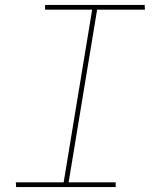

<svg xmlns="http://www.w3.org/2000/svg" viewBox="-20 -755 640 775"><path d="M447 0H45L44 -19H237L352 -716H162V-735H564L565 -716H372L257 -19H447Z"/></svg>

Font: Iosevka Thin Extended Oblique
Style: Regular
Weight: 100
Width: 7
Italic angle: -9°
Monospace: yes
Designer: Belleve Invis
Foundry: Belleve Invis
Version: Version 32.5.0; ttfautohint (v1.8.4)